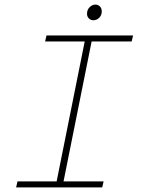

<svg xmlns="http://www.w3.org/2000/svg" viewBox="-20 -814 640 834"><path d="M50 0 56 -26H226L348 -634H176L182 -660H558L552 -634H378L256 -26H430L424 0ZM386 -726Q374 -726 366 -734Q358 -742 358 -754Q358 -772 369.5 -783Q381 -794 394 -794Q406 -794 414 -786Q422 -778 422 -764Q422 -748 411 -737Q400 -726 386 -726Z"/></svg>

Font: SourceCodeVF
Style: Italic
Weight: 200
Italic angle: -11°
Monospace: yes
Designer: Paul D. Hunt, Teo Tuominen
Foundry: Adobe
Version: Version 1.026;hotconv 1.1.0;makeotfexe 2.6.0